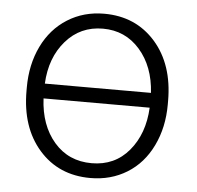

<svg xmlns="http://www.w3.org/2000/svg" viewBox="-44 -583 654 638"><g transform="rotate(5 282.5 -264.0)"><path d="M43.5 -272Q43.5 -348.1 73 -409.2Q102.5 -470.2 156.5 -504.2Q210.4 -538.1 278.8 -538.1Q383.8 -538.1 449.5 -463.9Q515.1 -389.6 515.1 -267.6V-255.9Q515.1 -179.7 485.4 -118.2Q455.6 -56.6 401.9 -23.4Q348.1 9.8 279.8 9.8Q173.8 9.8 108.6 -64.5Q43.5 -138.7 43.5 -260.3ZM456.1 -240.2H102.1Q106.4 -150.9 154.5 -95.2Q202.6 -39.6 279.8 -39.6Q356.9 -39.6 404.3 -96.2Q451.7 -152.8 456.1 -240.2ZM278.8 -488.3Q203.6 -488.3 155 -432.4Q106.4 -376.5 102.1 -289.6H456.1Q450.7 -377.4 402.1 -432.9Q353.5 -488.3 278.8 -488.3Z"/></g></svg>

Font: SteelSelectRoboto
Style: Regular
Weight: 300
Designer: Google
Version: Version 2.137; 2017